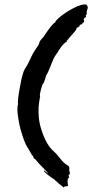

<svg xmlns="http://www.w3.org/2000/svg" viewBox="-20 -785 420 874"><path d="M372.4 -764.8Q380 -756.2 379.5 -750.5Q379 -744.8 376.2 -737.1Q373.3 -729.5 375.2 -726.7Q376.2 -721.9 370.5 -714.3Q371.4 -714.3 371.4 -710.5Q371.4 -707.6 371.4 -706.7Q365.7 -706.7 361 -697.1Q361 -693.3 362.9 -692.4Q363.8 -689.5 361.9 -684.8Q360 -680 356.2 -681.9Q356.2 -680 355.2 -678.6Q354.3 -677.1 354.3 -676.2Q351.4 -672.4 346.7 -673.3Q347.6 -674.3 342.9 -670.5Q340 -667.6 342.9 -665.7Q341 -665.7 340 -664.8Q341.9 -664.8 338.1 -662.9L327.6 -657.1Q330.5 -654.3 325.7 -648.6Q326.7 -648.6 318.6 -639.5Q310.5 -630.5 299.5 -617.6Q288.6 -604.8 282.9 -598.1Q285.7 -598.1 286.7 -598.1Q278.1 -592.4 271.4 -586.2Q264.8 -580 259.5 -573.3Q254.3 -566.7 250.5 -560Q246.7 -553.3 240.5 -544.3Q234.3 -535.2 230.5 -529.5Q223.8 -520 210.5 -485.2Q197.1 -450.5 190.5 -442.9Q189.5 -441 187.1 -431.4Q184.8 -421.9 181.4 -413.3Q178.1 -404.8 176.2 -404.8Q172.4 -400 166.2 -376.7Q160 -353.3 161.9 -348.6H162.9Q157.1 -317.1 155.7 -296.7Q154.3 -276.2 156.7 -250.5Q159 -224.8 167.6 -197.1Q190.5 -123.8 225.7 -95.2Q235.2 -87.6 253.3 -64.3Q271.4 -41 286.7 -33.3Q293.3 -29.5 294.8 -25.2Q296.2 -21 295.7 -14.8Q295.2 -8.6 295.2 -5.7Q297.1 -4.8 296.7 -3.3Q296.2 -1.9 299 -1Q300 1 297.1 2.9Q294.3 4.8 300 6.7Q294.3 9.5 292.9 11.4Q291.4 13.3 293.3 17.6Q295.2 21.9 295.2 23.8Q289.5 24.8 288.1 33.8Q286.7 42.9 288.6 51.4L289.5 60L288.6 61.9Q286.7 62.9 283.3 62.9Q280 62.9 277.6 63.3Q275.2 63.8 272.9 64.8Q270.5 65.7 269.5 68.6Q268.6 67.6 262.4 62.4Q256.2 57.1 251 53.3Q245.7 49.5 246.7 49.5Q243.8 46.7 238.6 42.4Q233.3 38.1 231.4 36.2Q229.5 34.3 229.5 33.3Q213.3 23.8 194.8 8.6Q176.2 -6.7 181 -9.5Q181.9 -9.5 189.5 -2.4Q197.1 4.8 199 3.8Q193.3 -3.8 174.8 -22.4Q156.2 -41 150.5 -48.6Q141.9 -60 137.1 -62.9Q137.1 -62.9 136.2 -61.9Q130.5 -68.6 132.4 -72.4L130.5 -71.4Q131.4 -74.3 128.6 -78.1Q128.6 -76.2 127.6 -75.2Q123.8 -82.9 116.2 -95.7Q108.6 -108.6 103.3 -117.1Q98.1 -125.7 93.3 -137.1Q88.6 -148.6 85.7 -157.1Q84.8 -160 78.6 -179.5Q72.4 -199 68.6 -216.7Q64.8 -234.3 61 -262.4Q57.1 -290.5 61.9 -310.5Q59 -326.7 71.4 -392.4Q82.9 -457.1 94.3 -473.3Q101 -482.9 108.6 -497.6Q116.2 -512.4 123.3 -528.1Q130.5 -543.8 137.1 -553.3Q139 -557.1 144.8 -564.8Q150.5 -572.4 154.3 -579Q158.1 -585.7 159 -590.5Q160 -595.2 163.3 -600Q166.7 -604.8 171.4 -610Q176.2 -615.2 179 -618.1L196.2 -643.8Q197.1 -644.8 198.1 -646.2Q199 -647.6 201.9 -651.4Q204.8 -655.2 207.1 -658.6Q209.5 -661.9 213.3 -666.2Q217.1 -670.5 220 -673.8Q222.9 -677.1 225.7 -679.5Q228.6 -681.9 230.5 -681.9Q231.4 -690.5 256.2 -710.5Q281 -730.5 315.7 -748.6Q350.5 -766.7 372.4 -764.8Z"/></svg>

Font: KAZYinfo
Style: Bold
Weight: 700
Designer: emmanuel didier
Foundry: emmanuel didier
Version: Version 001.000